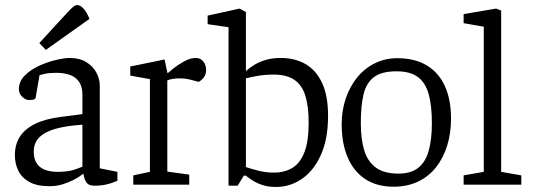

<svg xmlns="http://www.w3.org/2000/svg" viewBox="-20 -733 2115 762"><path d="M177 6Q126 6 96 -11Q66 -28 52.5 -56Q39 -84 39 -117Q39 -158 58 -189Q77 -220 117.5 -240.5Q158 -261 221 -269L307 -280V-358Q307 -389 294 -408Q281 -427 258 -435.5Q235 -444 203 -444Q177 -444 158 -440Q139 -436 137 -435L121 -343Q121 -342 116 -339Q111 -336 95 -336Q82 -336 68.5 -348.5Q55 -361 55 -379Q55 -410 78.5 -433.5Q102 -457 136.5 -472.5Q171 -488 204 -495.5Q237 -503 256 -503Q296 -503 322.5 -486.5Q349 -470 362.5 -445Q376 -420 376 -393V-65L446 -51V-16Q444 -15 432 -10Q420 -5 400.5 -0.5Q381 4 354 4Q330 4 321 -12Q312 -28 312 -42H308Q292 -29 271 -18.5Q250 -8 226.5 -1Q203 6 177 6ZM210 -51Q253 -51 281 -61.5Q309 -72 307 -71V-238Q244 -234 201 -222Q158 -210 136 -188Q114 -166 114 -131Q114 -51 210 -51ZM162 -535 136 -562 248 -684Q261 -698 270 -705.5Q279 -713 287 -713Q298 -713 311 -699.5Q324 -686 335 -658Z M509 0V-37L575 -51V-419L497 -433V-469L633 -497L645 -442Q649 -446 667 -460.5Q685 -475 710 -489Q735 -503 757 -503Q776 -503 787 -489Q798 -475 798 -456Q798 -439 790.5 -428Q783 -417 769 -408L735 -417Q722 -420 713 -421Q704 -422 692 -422Q680 -422 666.5 -420Q653 -418 644 -414V-52L731 -40V0Z M1075 9Q1042 9 1017.5 0Q993 -9 977.5 -20Q962 -31 955 -36H948L923 4H887V-625L804 -637V-671L931 -699L956 -685V-476V-458V-451Q966 -460 984.5 -472.5Q1003 -485 1030.5 -494Q1058 -503 1094 -503Q1150 -503 1192 -479Q1234 -455 1258 -404.5Q1282 -354 1282 -273Q1282 -181 1253.5 -118Q1225 -55 1178 -23Q1131 9 1075 9ZM1067 -48Q1109 -48 1140 -66.5Q1171 -85 1188 -128.5Q1205 -172 1205 -246Q1205 -310 1192 -352.5Q1179 -395 1148.5 -416Q1118 -437 1066 -437Q1031 -437 1000.5 -431.5Q970 -426 956 -422V-70Q970 -65 1001.5 -56.5Q1033 -48 1067 -48Z M1542 8Q1476 8 1430 -22Q1384 -52 1360 -108Q1336 -164 1336 -240Q1336 -294 1352 -341.5Q1368 -389 1397 -425Q1426 -461 1467 -481.5Q1508 -502 1557 -502Q1627 -502 1674.5 -473Q1722 -444 1746 -390.5Q1770 -337 1770 -263Q1770 -204 1754.5 -154.5Q1739 -105 1710 -68.5Q1681 -32 1638.5 -12Q1596 8 1542 8ZM1561 -44Q1611 -44 1640 -67Q1669 -90 1681.5 -135Q1694 -180 1694 -244Q1694 -315 1681 -360.5Q1668 -406 1637.5 -428Q1607 -450 1554 -450Q1494 -450 1463.5 -426.5Q1433 -403 1422.5 -357.5Q1412 -312 1412 -244Q1412 -181 1425.5 -136.5Q1439 -92 1471.5 -68Q1504 -44 1561 -44Z M1820 0V-37L1900 -51V-627L1820 -641V-677L1949 -699L1969 -691V-51L2049 -37V0Z"/></svg>

Font: Faustina Light
Style: Regular
Weight: 300
Designer: Alfonso Garcia
Foundry: http://www.omnibus-type.com
Version: Version 1.200